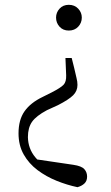

<svg xmlns="http://www.w3.org/2000/svg" viewBox="-20 -546 463 798"><path d="M266 -526Q290 -526 305 -510Q320 -494 320 -473Q320 -451 305 -435Q290 -419 266 -419Q242 -419 227.5 -435Q213 -451 213 -473Q213 -494 227.5 -510Q242 -526 266 -526ZM57 8Q57 -48 82 -83.5Q107 -119 157 -143L195 -162Q232 -181 244 -193.5Q256 -206 255 -233L252 -305H278L288 -265Q294 -237 298 -222Q302 -207 302 -193Q302 -168 284 -150Q266 -132 221 -109L175 -88Q130 -64 113 -39.5Q96 -15 96 24Q97 72 126.5 107.5Q156 143 216 177L102 112L285 139Q319 144 330.5 157Q342 170 342 188Q342 206 331 216.5Q320 227 302 232Q259 223 215.5 205.5Q172 188 136 161Q100 134 78.5 96Q57 58 57 8Z"/></svg>

Font: Noto Serif JP ExtraLight Light
Style: Regular
Weight: 300
Version: Version 2.003-H1;hotconv 1.1.1;makeotfexe 2.6.0